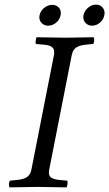

<svg xmlns="http://www.w3.org/2000/svg" viewBox="-20 -808 472 830"><path d="M151 -742Q155 -761 171 -774Q187 -787 206 -787Q222 -787 232.5 -777Q243 -767 243 -751Q243 -750 242.5 -747Q242 -744 242 -742Q238 -723 222.5 -710Q207 -697 188 -697Q172 -697 161 -707.5Q150 -718 150 -734Q150 -735 150.5 -737.5Q151 -740 151 -742ZM341 -743Q345 -761 360.5 -774.5Q376 -788 395 -788Q411 -788 421.5 -777.5Q432 -767 432 -752Q432 -745 431 -743Q428 -724 412.5 -710.5Q397 -697 378 -697Q362 -697 351 -707.5Q340 -718 340 -735Q340 -740 341 -743ZM213 -569Q215 -580 214 -588Q213 -596 208 -601.5Q203 -607 193.5 -610.5Q184 -614 169 -615L135 -618Q133 -622 134.5 -633Q136 -644 138 -647Q226 -645 265 -645Q295 -645 385 -647Q388 -640 387 -630.5Q386 -621 383 -618L352 -615Q332 -613 319 -607.5Q306 -602 299.5 -593Q293 -584 290 -569L193 -76Q188 -53 198 -43Q208 -33 237 -30L271 -27Q272 -24 272 -18Q272 -12 270.5 -6Q269 0 268 2Q180 0 141 0Q111 0 21 2Q18 -5 19 -14.5Q20 -24 23 -27L54 -30Q84 -33 98 -43.5Q112 -54 116 -76Z"/></svg>

Font: Linux Libertine O
Style: Italic
Weight: 400
Italic angle: -12°
Designer: Philipp H. Poll
Foundry: Philipp H. Poll
Version: Version 5.1.6